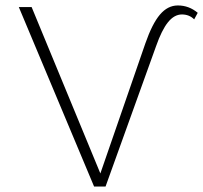

<svg xmlns="http://www.w3.org/2000/svg" viewBox="-20 -684 745 704"><path d="M705 -637 692 -613Q674 -631 647 -631Q619 -631 596 -602.5Q573 -574 552 -514L367 0H325L49 -658H96L348 -48L513 -525Q538 -597 566.5 -630.5Q595 -664 632 -664Q673 -664 705 -637Z"/></svg>

Font: Ysabeau Infant Light
Style: Regular
Weight: 300
Designer: Christian Thalmann (Catharsis Fonts)
Version: Version 0.003